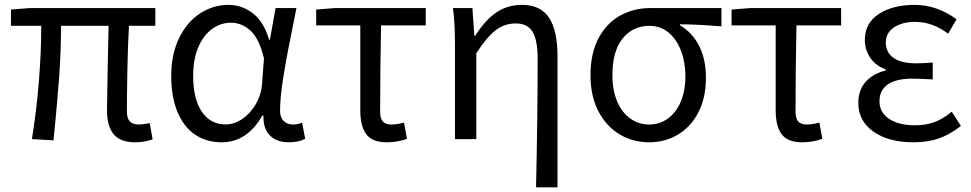

<svg xmlns="http://www.w3.org/2000/svg" viewBox="-20 -576 4021 795"><path d="M423 -119.8 425.8 -292.4 429.6 -469.2H232.8Q232.8 -366.6 224.9 -257.1Q217 -147.6 201.6 5.2L112.2 0Q130.8 -115.4 140.8 -236.9Q150.8 -358.4 150.8 -469.2H25.4V-536.4L102.6 -542.6H623.2V-469.2H514Q509.2 -387.2 507.3 -280.8Q505.4 -174.4 505.4 -113.8Q505.4 -85.6 517.9 -73Q530.4 -60.4 556.4 -60.4Q569.6 -60.4 599.8 -66.2L612 0.8Q596.4 6.4 578.7 9.8Q561 13.2 539.6 13.2Q478.4 13.2 450.7 -20.1Q423 -53.4 423 -119.8Z M689 -261.4Q689 -351.6 721.6 -418.4Q754.2 -485.2 808.5 -520.5Q862.8 -555.8 926.6 -555.8Q982 -555.8 1027.4 -520.5Q1072.8 -485.2 1094.2 -411.6H1097.6L1121 -542.6H1207.4L1194.2 -476Q1168.2 -350 1153.9 -261.5Q1139.6 -173 1139.6 -116.4Q1139.6 -90 1154.5 -75.2Q1169.4 -60.4 1193 -60.4Q1212.8 -60.4 1230.8 -68.2L1243.8 -1.2Q1217 13.2 1175.4 13.2Q1126.2 13.2 1097.7 -15Q1069.2 -43.2 1070.8 -98H1066.6Q1003.4 13.2 897.2 13.2Q835.4 13.2 788.2 -18.3Q741 -49.8 715 -112.1Q689 -174.4 689 -261.4ZM1065.2 -231.2 1073 -334.6Q1052.8 -417.4 1016.5 -449.7Q980.2 -482 936 -482Q894.2 -482 858.5 -456.4Q822.8 -430.8 801.3 -381.1Q779.8 -331.4 779.8 -261.8Q779.8 -167 815.3 -113.9Q850.8 -60.8 914.6 -60.8Q950.4 -60.8 984 -83.9Q1017.6 -107 1040 -146.3Q1062.4 -185.6 1065.2 -231.2Z M1471.8 -119.8V-470.8H1289.2V-536.4L1366.2 -542.6H1742.8V-470.8H1557.8Q1554 -279.6 1554 -113.8Q1554 -85.8 1565.1 -73.1Q1576.2 -60.4 1599.6 -60.4Q1625.2 -60.4 1652.6 -68.6L1665.2 -1.2Q1625.8 13.2 1580.6 13.2Q1522.2 13.2 1497 -19.7Q1471.8 -52.6 1471.8 -119.8Z M2206.2 -332.4Q2206.2 -409.8 2185.1 -444.4Q2164 -479 2116 -479Q2070.6 -479 2034 -452.1Q1997.4 -425.2 1952.2 -355.6V0H1863.8V-394.4Q1863.8 -482.2 1855.6 -542.6H1936L1944.2 -427.4H1947.2Q1989.8 -494 2035.8 -524.9Q2081.8 -555.8 2141.4 -555.8Q2218.2 -555.8 2253.3 -502.7Q2288.4 -449.6 2288.4 -344V199.6H2199.6Q2206.2 -102.2 2206.2 -332.4Z M2425 -264.4Q2425 -356 2458.8 -418.7Q2492.6 -481.4 2548.9 -512Q2605.2 -542.6 2672 -542.6H2967.2V-467L2948.2 -468.2Q2868.2 -475 2795.2 -475.4V-471.2Q2846.6 -441.6 2874.8 -386Q2903 -330.4 2903 -253.8Q2903 -171.4 2871.9 -111.1Q2840.8 -50.8 2787.3 -18.8Q2733.8 13.2 2667.2 13.2Q2600.8 13.2 2545.7 -19.6Q2490.6 -52.4 2457.8 -115.2Q2425 -178 2425 -264.4ZM2818 -260.8Q2818 -317.6 2800.2 -365.1Q2782.4 -412.6 2748.7 -440.8Q2715 -469 2669.2 -469Q2600.4 -469 2558.1 -416.8Q2515.8 -364.6 2515.8 -264.4Q2515.8 -203 2535.2 -156.7Q2554.6 -110.4 2589.5 -85.4Q2624.4 -60.4 2667.6 -60.4Q2711 -60.4 2745.1 -84.8Q2779.2 -109.2 2798.6 -154.6Q2818 -200 2818 -260.8Z M3191.8 -119.8V-470.8H3009.2V-536.4L3086.2 -542.6H3462.8V-470.8H3277.8Q3274 -279.6 3274 -113.8Q3274 -85.8 3285.1 -73.1Q3296.2 -60.4 3319.6 -60.4Q3345.2 -60.4 3372.6 -68.6L3385.2 -1.2Q3345.8 13.2 3300.6 13.2Q3242.2 13.2 3217 -19.7Q3191.8 -52.6 3191.8 -119.8Z M3534 -149.4Q3534 -204.4 3565.2 -238.1Q3596.4 -271.8 3647 -284V-289Q3606 -303.6 3583.5 -336.8Q3561 -370 3561 -410.2Q3561 -480.8 3619.2 -518.3Q3677.4 -555.8 3766.6 -555.8Q3814.4 -555.8 3858 -540.4Q3901.6 -525 3940.6 -496.2L3906 -436.6Q3873.4 -461 3839.4 -473.2Q3805.4 -485.4 3768.6 -485.4Q3716.2 -485.4 3682 -462.9Q3647.8 -440.4 3647.8 -399.6Q3647.8 -359.8 3679.1 -336.8Q3710.4 -313.8 3774.6 -313.8Q3800.4 -313.8 3842 -317V-247Q3788.8 -250.4 3758.2 -250.4Q3690.6 -250.4 3656.1 -226.5Q3621.6 -202.6 3621.6 -157Q3621.6 -110.4 3661.4 -83.8Q3701.2 -57.2 3770.6 -57.2Q3812.2 -57.2 3848 -70Q3883.8 -82.8 3920.8 -113.6L3958.8 -54.4Q3910.8 -17.4 3865.5 -2.1Q3820.2 13.2 3762.2 13.2Q3659.8 13.2 3596.9 -30.8Q3534 -74.8 3534 -149.4Z"/></svg>

Font: 寒蝉端黑体 Light
Style: Regular
Weight: 300
Designer: ChillDuanSans {Warren2060}; 
Source Han Sans {Ryoko NISHIZUKA 西塚涼子 (kana, bopomofo & ideographs); Paul D. Hunt (Latin, G
Foundry: ChillType&Adobe
Version: Version 1.300;Glyphs 3.3 (3306)